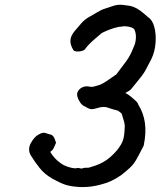

<svg xmlns="http://www.w3.org/2000/svg" viewBox="-20 -743 665 795"><path d="M294 30Q269 28 249.5 21.5Q230 15 199 -2Q165 -21 144 -47.5Q123 -74 108 -99Q100 -112 100.5 -125.5Q101 -139 108 -151Q114 -162 122 -171.5Q130 -181 140 -186Q157 -196 167 -192.5Q177 -189 185 -187Q196 -185 201 -178Q206 -171 208 -163.5Q210 -156 212 -152Q206 -137 201.5 -128.5Q197 -120 188 -114Q196 -101 206 -89.5Q216 -78 229 -69Q242 -58 265.5 -51Q289 -44 299 -47Q303 -49 310 -46.5Q317 -44 321 -46Q330 -49 340 -48.5Q350 -48 361 -53Q394 -62 419.5 -79.5Q445 -97 467 -124Q484 -146 489.5 -163.5Q495 -181 496 -209Q498 -225 493.5 -240Q489 -255 484 -272Q481 -276 476 -279Q471 -282 468 -285Q443 -291 426 -297.5Q409 -304 381 -295Q361 -289 352 -292Q343 -295 332 -302Q321 -306 312.5 -318Q304 -330 300.5 -343Q297 -356 303 -365Q309 -376 321 -381.5Q333 -387 347 -385Q358 -382 368.5 -384.5Q379 -387 394 -392Q404 -396 419.5 -406Q435 -416 448 -425.5Q461 -435 461 -434Q485 -465 503 -490Q521 -515 532 -545Q541 -562 542.5 -582.5Q544 -603 538 -617Q536 -625 525 -629Q514 -633 502.5 -634Q491 -635 485 -633Q473 -633 454.5 -627.5Q436 -622 420 -615Q404 -608 400 -605Q388 -595 373.5 -582.5Q359 -570 348.5 -559Q338 -548 334 -542Q330 -535 319 -532Q308 -529 297 -530Q286 -531 283 -537Q271 -557 271.5 -575Q272 -593 288 -613Q302 -630 317 -647Q332 -664 353 -675Q368 -683 384 -693Q400 -703 417 -708Q427 -711 448.5 -718.5Q470 -726 494 -722Q518 -720 532.5 -714.5Q547 -709 560.5 -699Q574 -689 593 -672Q611 -661 619 -631Q627 -601 624 -564.5Q621 -528 607 -499Q596 -479 586 -459Q576 -439 561 -421Q551 -409 542.5 -398Q534 -387 523 -374Q522 -372 514.5 -367Q507 -362 499 -358Q511 -352 522 -343Q533 -334 542 -325.5Q551 -317 553 -309Q574 -276 580 -234.5Q586 -193 575 -140Q567 -124 560 -111Q553 -98 546 -85Q534 -63 517 -47.5Q500 -32 482 -18Q462 -4 442 5.5Q422 15 405 19Q375 28 346 30.5Q317 33 294 30Z"/></svg>

Font: Caveat SemiBold
Style: Regular
Weight: 600
Designer: Pablo Impallari
Foundry: Pablo Impallari
Version: Version 2.000